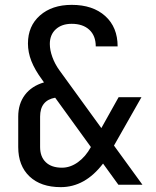

<svg xmlns="http://www.w3.org/2000/svg" viewBox="-20 -760 640 790"><path d="M230 10Q148 10 101.5 -34Q55 -78 55 -155V-280Q55 -333 82.5 -369.5Q110 -406 161 -421L154 -431Q123 -473 109 -509Q95 -545 95 -581Q95 -653 144.5 -696.5Q194 -740 275 -740Q362 -740 413 -694Q464 -648 464 -569H374Q374 -613 347.5 -637.5Q321 -662 275 -662Q234 -662 209.5 -639.5Q185 -617 185 -579Q185 -554 195.5 -525Q206 -496 225 -470L397 -233L468 -360H562L449 -161L566 0H467L404 -87Q330 10 230 10ZM235 -70Q269 -70 300.5 -92.5Q332 -115 354 -155L207 -358Q145 -347 145 -280V-155Q145 -115 168.5 -92.5Q192 -70 235 -70Z"/></svg>

Font: Tiny
Style: Regular
Weight: 400
Designer: Philipp Nurullin, Konstantin Bulenkov
Foundry: JetBrains
Version: Version 2.251; ttfautohint (v1.8.4.7-5d5b)